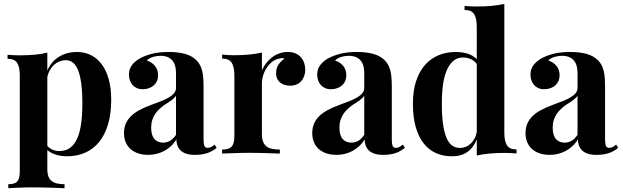

<svg xmlns="http://www.w3.org/2000/svg" viewBox="-20 -803 3257 1004"><path d="M382.8 -531.2Q420.9 -531.2 453.6 -515.6Q486.3 -500 510.3 -469Q534.2 -438 547.9 -391.1Q561.5 -344.2 561.5 -281.7Q561.5 -209 545.2 -153.6Q528.8 -98.1 498.5 -60.8Q468.3 -23.4 425.5 -4.6Q382.8 14.2 330.1 14.2Q299.3 14.2 272.7 5.9Q246.1 -2.4 227.5 -18.1V82Q227.5 105.5 233.6 120.6Q239.7 135.7 251.5 144.5Q263.2 153.3 279.8 156.7Q296.4 160.2 317.4 160.2V181.2Q304.7 180.7 286.4 179.9Q268.1 179.2 246.1 178.5Q224.1 177.7 199.5 177.2Q174.8 176.8 149.4 176.8Q130.9 176.8 112.5 177.2Q94.2 177.7 77.4 178.5Q60.5 179.2 46.6 179.9Q32.7 180.7 23.4 181.2V160.2Q40 160.2 51.5 157Q63 153.8 70.1 146Q77.1 138.2 80.3 125Q83.5 111.8 83.5 91.8V-407.7Q83.5 -452.6 69.6 -474.1Q55.7 -495.6 19.5 -495.6V-516.6Q50.8 -513.7 81.5 -513.7Q123.5 -513.7 159.9 -516.8Q196.3 -520 227.5 -527.8V-434.1Q248.5 -481.9 289.1 -506.6Q329.6 -531.2 382.8 -531.2ZM291 -13.2Q324.2 -13.2 347.2 -30.5Q370.1 -47.9 384.3 -80.1Q398.4 -112.3 404.5 -158.4Q410.6 -204.6 410.6 -262.2Q410.6 -325.7 404.5 -369.1Q398.4 -412.6 387 -439Q375.5 -465.3 359.6 -476.8Q343.8 -488.3 324.2 -488.3Q307.6 -488.3 292.2 -482.4Q276.9 -476.6 263.9 -465.3Q251 -454.1 241.5 -437.5Q231.9 -420.9 227.5 -399.9V-40Q238.8 -27.3 254.6 -20.3Q270.5 -13.2 291 -13.2Z M862.3 -531.2Q911.1 -531.2 947.8 -521.2Q984.4 -511.2 1008.8 -486.3Q1019.5 -475.1 1026.6 -461.4Q1033.7 -447.8 1037.6 -430.9Q1041.5 -414.1 1043 -393.3Q1044.4 -372.6 1044.4 -346.2V-74.2Q1044.4 -49.8 1049.1 -39.8Q1053.7 -29.8 1065.9 -29.8Q1076.7 -29.8 1085.4 -34.9Q1094.2 -40 1102.5 -46.9L1112.8 -29.8Q1089.8 -11.2 1063.2 -2.2Q1036.6 6.8 998.5 6.8Q971.2 6.8 952.6 0.2Q934.1 -6.3 923.1 -17.6Q912.1 -28.8 907.2 -43.5Q902.3 -58.1 902.3 -74.2Q889.6 -53.2 872.8 -37.8Q856 -22.5 836.9 -12.7Q817.9 -2.9 796.9 2Q775.9 6.8 754.9 6.8Q727.1 6.8 703.6 -0.7Q680.2 -8.3 663.6 -22.7Q647 -37.1 637.7 -58.3Q628.4 -79.6 628.4 -106.9Q628.4 -133.8 637.5 -155.5Q646.5 -177.2 664.1 -194.8Q681.6 -212.4 708 -226.8Q734.4 -241.2 769 -253.9Q796.9 -264.2 820.8 -273.4Q844.7 -282.7 862.3 -293Q879.9 -303.2 890.1 -315.4Q900.4 -327.6 900.4 -343.8V-421.9Q900.4 -441.4 896 -457.8Q891.6 -474.1 881.8 -486.1Q872.1 -498 856.4 -504.6Q840.8 -511.2 818.8 -511.2Q800.8 -511.2 781 -505.6Q761.2 -500 747.6 -486.8Q774.4 -477.5 790.5 -458.3Q806.6 -439 806.6 -408.2Q806.6 -392.6 800.8 -379.4Q794.9 -366.2 784.4 -356.7Q773.9 -347.2 758.8 -341.8Q743.7 -336.4 725.1 -336.4Q709 -336.4 695.8 -342.3Q682.6 -348.1 673.3 -358.4Q664.1 -368.7 659.2 -382.8Q654.3 -397 654.3 -413.6Q654.3 -441.4 669.9 -462.2Q685.5 -482.9 710.4 -497.1Q737.3 -512.2 774.4 -521.7Q811.5 -531.2 862.3 -531.2ZM900.4 -302.7Q893.6 -291.5 878.7 -280.3Q863.8 -269 838.4 -253.4Q825.2 -243.7 813 -232.4Q800.8 -221.2 791.3 -207Q781.7 -192.9 776.1 -175Q770.5 -157.2 770.5 -134.8Q770.5 -114.3 775.1 -99.4Q779.8 -84.5 788.3 -75.2Q796.9 -65.9 808.3 -61.5Q819.8 -57.1 833 -57.1Q851.6 -57.1 868.2 -66.2Q884.8 -75.2 900.4 -97.7Z M1484.9 -531.2Q1509.3 -531.2 1526.6 -523.2Q1543.9 -515.1 1554.9 -502Q1565.9 -488.8 1571 -472.2Q1576.2 -455.6 1576.2 -439Q1576.2 -420.4 1570.6 -405Q1564.9 -389.6 1554.9 -378.4Q1544.9 -367.2 1530.5 -361.1Q1516.1 -355 1498.5 -355Q1463.4 -355 1443.6 -372.6Q1423.8 -390.1 1423.8 -419.4Q1423.8 -447.3 1436.5 -465.6Q1449.2 -483.9 1467.8 -496.6Q1461.4 -499 1454.6 -499Q1448.7 -499 1440.4 -496.6Q1420.4 -493.2 1403.8 -480.2Q1387.2 -467.3 1375 -449Q1362.8 -430.7 1356.2 -409.2Q1349.6 -387.7 1349.6 -367.7V-103Q1349.6 -78.6 1355.5 -63Q1361.3 -47.4 1373 -37.8Q1384.8 -28.3 1402.3 -24.7Q1419.9 -21 1443.4 -21V0Q1431.6 -0.5 1414.3 -1Q1397 -1.5 1376 -2.2Q1355 -2.9 1331.5 -3.4Q1308.1 -3.9 1284.7 -3.9Q1264.2 -3.9 1243.2 -3.4Q1222.2 -2.9 1202.9 -2.2Q1183.6 -1.5 1167.7 -1Q1151.9 -0.5 1141.6 0V-21Q1159.2 -21 1171.1 -24.4Q1183.1 -27.8 1190.9 -36.1Q1198.7 -44.4 1202.1 -58.1Q1205.6 -71.8 1205.6 -92.8V-408.2Q1205.6 -453.1 1191.7 -474.9Q1177.7 -496.6 1141.6 -496.6V-517.6Q1157.2 -516.1 1172.9 -515.1Q1188.5 -514.2 1203.6 -514.2Q1245.6 -514.2 1281.7 -517.6Q1317.9 -521 1349.6 -528.3V-435.1Q1358.4 -455.1 1371.8 -472.7Q1385.3 -490.2 1402.6 -503.2Q1419.9 -516.1 1440.7 -523.7Q1461.4 -531.2 1484.9 -531.2Z M1846.7 -531.2Q1895.5 -531.2 1932.1 -521.2Q1968.8 -511.2 1993.2 -486.3Q2003.9 -475.1 2011 -461.4Q2018.1 -447.8 2022 -430.9Q2025.9 -414.1 2027.3 -393.3Q2028.8 -372.6 2028.8 -346.2V-74.2Q2028.8 -49.8 2033.4 -39.8Q2038.1 -29.8 2050.3 -29.8Q2061 -29.8 2069.8 -34.9Q2078.6 -40 2086.9 -46.9L2097.2 -29.8Q2074.2 -11.2 2047.6 -2.2Q2021 6.8 1982.9 6.8Q1955.6 6.8 1937 0.2Q1918.5 -6.3 1907.5 -17.6Q1896.5 -28.8 1891.6 -43.5Q1886.7 -58.1 1886.7 -74.2Q1874 -53.2 1857.2 -37.8Q1840.3 -22.5 1821.3 -12.7Q1802.2 -2.9 1781.2 2Q1760.3 6.8 1739.3 6.8Q1711.4 6.8 1688 -0.7Q1664.6 -8.3 1647.9 -22.7Q1631.3 -37.1 1622.1 -58.3Q1612.8 -79.6 1612.8 -106.9Q1612.8 -133.8 1621.8 -155.5Q1630.9 -177.2 1648.4 -194.8Q1666 -212.4 1692.4 -226.8Q1718.8 -241.2 1753.4 -253.9Q1781.2 -264.2 1805.2 -273.4Q1829.1 -282.7 1846.7 -293Q1864.3 -303.2 1874.5 -315.4Q1884.8 -327.6 1884.8 -343.8V-421.9Q1884.8 -441.4 1880.4 -457.8Q1876 -474.1 1866.2 -486.1Q1856.4 -498 1840.8 -504.6Q1825.2 -511.2 1803.2 -511.2Q1785.2 -511.2 1765.4 -505.6Q1745.6 -500 1731.9 -486.8Q1758.8 -477.5 1774.9 -458.3Q1791 -439 1791 -408.2Q1791 -392.6 1785.2 -379.4Q1779.3 -366.2 1768.8 -356.7Q1758.3 -347.2 1743.2 -341.8Q1728 -336.4 1709.5 -336.4Q1693.4 -336.4 1680.2 -342.3Q1667 -348.1 1657.7 -358.4Q1648.4 -368.7 1643.6 -382.8Q1638.7 -397 1638.7 -413.6Q1638.7 -441.4 1654.3 -462.2Q1669.9 -482.9 1694.8 -497.1Q1721.7 -512.2 1758.8 -521.7Q1795.9 -531.2 1846.7 -531.2ZM1884.8 -302.7Q1877.9 -291.5 1863 -280.3Q1848.1 -269 1822.8 -253.4Q1809.6 -243.7 1797.4 -232.4Q1785.2 -221.2 1775.6 -207Q1766.1 -192.9 1760.5 -175Q1754.9 -157.2 1754.9 -134.8Q1754.9 -114.3 1759.5 -99.4Q1764.2 -84.5 1772.7 -75.2Q1781.2 -65.9 1792.7 -61.5Q1804.2 -57.1 1817.4 -57.1Q1835.9 -57.1 1852.5 -66.2Q1869.1 -75.2 1884.8 -97.7Z M2617.2 -109.4Q2617.2 -64.5 2631.1 -43Q2645 -21.5 2681.2 -21.5V-0.5Q2649.4 -3.4 2619.1 -3.4Q2577.1 -3.4 2541 -0.2Q2504.9 2.9 2473.1 10.3V-74.2Q2456.1 -30.8 2424.1 -8.3Q2392.1 14.2 2343.3 14.2Q2298.3 14.2 2261 -2Q2223.6 -18.1 2196.5 -51.8Q2169.4 -85.4 2154.3 -137.5Q2139.2 -189.5 2139.2 -260.7Q2139.2 -328.6 2156 -379.4Q2172.9 -430.2 2202.9 -463.9Q2232.9 -497.6 2273.7 -514.4Q2314.5 -531.2 2362.8 -531.2Q2397 -531.2 2424.8 -522.7Q2452.6 -514.2 2473.1 -493.7V-662.6Q2473.1 -707.5 2459.2 -729.2Q2445.3 -751 2409.2 -751V-772Q2440.4 -769 2471.2 -769Q2513.7 -769 2549.8 -772.2Q2585.9 -775.4 2617.2 -782.7ZM2384.8 -29.3Q2399.9 -29.3 2414.6 -34.9Q2429.2 -40.5 2440.9 -51.5Q2452.6 -62.5 2461.2 -77.9Q2469.7 -93.3 2473.1 -113.3V-468.8Q2459.5 -486.3 2440.7 -494.4Q2421.9 -502.4 2400.4 -502.4Q2348.6 -502.4 2319.3 -442.4Q2290 -382.3 2290.5 -258.8Q2290.5 -194.8 2297.1 -150.9Q2303.7 -106.9 2315.9 -79.8Q2328.1 -52.7 2345.7 -41Q2363.3 -29.3 2384.8 -29.3Z M2961.9 -531.2Q3010.7 -531.2 3047.4 -521.2Q3084 -511.2 3108.4 -486.3Q3119.1 -475.1 3126.2 -461.4Q3133.3 -447.8 3137.2 -430.9Q3141.1 -414.1 3142.6 -393.3Q3144 -372.6 3144 -346.2V-74.2Q3144 -49.8 3148.7 -39.8Q3153.3 -29.8 3165.5 -29.8Q3176.3 -29.8 3185.1 -34.9Q3193.8 -40 3202.1 -46.9L3212.4 -29.8Q3189.5 -11.2 3162.8 -2.2Q3136.2 6.8 3098.1 6.8Q3070.8 6.8 3052.2 0.2Q3033.7 -6.3 3022.7 -17.6Q3011.7 -28.8 3006.8 -43.5Q3002 -58.1 3002 -74.2Q2989.3 -53.2 2972.4 -37.8Q2955.6 -22.5 2936.5 -12.7Q2917.5 -2.9 2896.5 2Q2875.5 6.8 2854.5 6.8Q2826.7 6.8 2803.2 -0.7Q2779.8 -8.3 2763.2 -22.7Q2746.6 -37.1 2737.3 -58.3Q2728 -79.6 2728 -106.9Q2728 -133.8 2737.1 -155.5Q2746.1 -177.2 2763.7 -194.8Q2781.2 -212.4 2807.6 -226.8Q2834 -241.2 2868.7 -253.9Q2896.5 -264.2 2920.4 -273.4Q2944.3 -282.7 2961.9 -293Q2979.5 -303.2 2989.7 -315.4Q3000 -327.6 3000 -343.8V-421.9Q3000 -441.4 2995.6 -457.8Q2991.2 -474.1 2981.4 -486.1Q2971.7 -498 2956.1 -504.6Q2940.4 -511.2 2918.5 -511.2Q2900.4 -511.2 2880.6 -505.6Q2860.8 -500 2847.2 -486.8Q2874 -477.5 2890.1 -458.3Q2906.2 -439 2906.2 -408.2Q2906.2 -392.6 2900.4 -379.4Q2894.5 -366.2 2884 -356.7Q2873.5 -347.2 2858.4 -341.8Q2843.3 -336.4 2824.7 -336.4Q2808.6 -336.4 2795.4 -342.3Q2782.2 -348.1 2772.9 -358.4Q2763.7 -368.7 2758.8 -382.8Q2753.9 -397 2753.9 -413.6Q2753.9 -441.4 2769.5 -462.2Q2785.2 -482.9 2810.1 -497.1Q2836.9 -512.2 2874 -521.7Q2911.1 -531.2 2961.9 -531.2ZM3000 -302.7Q2993.2 -291.5 2978.3 -280.3Q2963.4 -269 2938 -253.4Q2924.8 -243.7 2912.6 -232.4Q2900.4 -221.2 2890.9 -207Q2881.3 -192.9 2875.7 -175Q2870.1 -157.2 2870.1 -134.8Q2870.1 -114.3 2874.8 -99.4Q2879.4 -84.5 2887.9 -75.2Q2896.5 -65.9 2908 -61.5Q2919.4 -57.1 2932.6 -57.1Q2951.2 -57.1 2967.8 -66.2Q2984.4 -75.2 3000 -97.7Z"/></svg>

Font: SVN-Playfair Display
Style: Bold
Weight: 700
Designer: Claus Eggers Sørensen
Foundry: Claus Eggers Sørensen
Version: Version 1.004;PS 001.004;hotconv 1.0.70;makeotf.lib2.5.58329